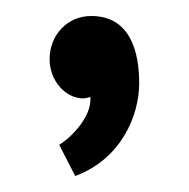

<svg xmlns="http://www.w3.org/2000/svg" viewBox="-20 -117 236 240"><path d="M74 103C131 82 154 28 154 -13C154 -52 143 -97 94 -97C64 -97 42 -73 42 -43C42 -16 62 6 84 6C86 6 91 5 93 4C93 5 93 7 93 8C93 28 72 53 54 64L74 103Z"/></svg>

Font: Tajawal Medium
Style: Regular
Weight: 500
Designer: Boutros Fonts
Foundry: Created by Boutros International 2017
Version: Version 1.700